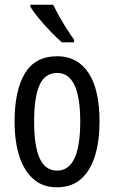

<svg xmlns="http://www.w3.org/2000/svg" viewBox="-20 -786 485 816"><path d="M403 -269Q403 -186 383.5 -123Q364 -60 324 -25Q284 10 221 10Q162 10 122 -25Q82 -60 62 -122.5Q42 -185 42 -269Q42 -402 86 -474.5Q130 -547 223 -547Q309 -547 356 -476.5Q403 -406 403 -269ZM125 -269Q125 -166 148.5 -113.5Q172 -61 223 -61Q321 -61 321 -269Q321 -476 223 -476Q171 -476 148 -424.5Q125 -373 125 -269ZM206 -766Q217 -743 232.5 -715.5Q248 -688 264.5 -662Q281 -636 295 -617V-606H243Q223 -623 196.5 -650.5Q170 -678 146 -707Q122 -736 109 -757V-766Z"/></svg>

Font: Noto Sans Lao ExtraCondensed
Style: Regular
Weight: 400
Width: 2
Designer: Monotype Design Team
Foundry: Monotype Imaging Inc.
Version: Version 2.004; ttfautohint (v1.8.4.7-5d5b)